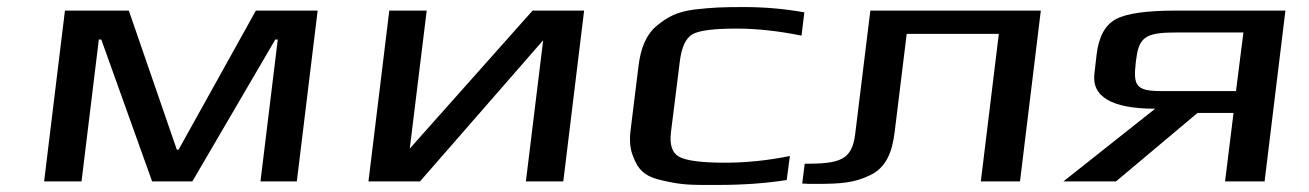

<svg xmlns="http://www.w3.org/2000/svg" viewBox="-20 -514 3708 544"><path d="M821 0 880 -484H705L486 -90H481L345 -484H164L105 0H211L260 -402H267L411 0H525L760 -402H767L718 0Z M1170 0 1519 -400 1470 0H1576L1635 -484H1489L1141 -93L1189 -484H1083L1024 0Z M2209 -4 2218 -72C2154 -59 2093 -53 2034 -53C1967 -53 1923 -59 1904 -70C1884 -81 1877 -104 1881 -139L1906 -339C1911 -380 1923 -406 1942 -417C1962 -428 2003 -433 2067 -433C2126 -433 2187 -426 2251 -413L2259 -479C2203 -489 2146 -494 2089 -494C2025 -494 2002 -493 1947 -487C1896 -480 1872 -466 1842 -442C1810 -416 1795 -376 1789 -326L1767 -148C1763 -118 1765 -93 1773 -73C1788 -32 1807 -13 1860 -2C1916 11 1940 10 2014 10C2088 10 2153 5 2209 -4Z M2260 -50 2253 6C2263 7 2276 7 2293 7C2363 7 2400 4 2444 -17C2490 -38 2508 -82 2515 -141L2549 -418H2810L2759 0H2870L2929 -484H2446L2403 -134C2394 -60 2359 -50 2260 -50Z M3142 0 3373 -194H3475L3451 0H3563L3622 -484H3312C3229 -484 3172 -476 3142 -460C3111 -443 3093 -410 3087 -359L3081 -307C3072 -240 3130 -206 3253 -206L2993 0ZM3316 -422H3503L3482 -256H3269C3197 -256 3191 -273 3198 -337L3200 -351C3208 -413 3233 -422 3316 -422Z"/></svg>

Font: Gamestation Extended
Style: Italic
Weight: 400
Width: 7
Designer: Jonas Hecksher
Foundry: Jonas Hecksher, Playtypeª, e-types AS
Version: Version 1.003